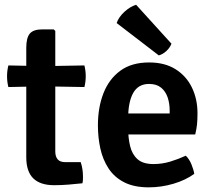

<svg xmlns="http://www.w3.org/2000/svg" viewBox="-20 -771 890 804"><path d="M90 -571Q90 -612.5 104.8 -630.2Q119.5 -648 157.5 -648H205L211.5 -641.5V-136.5Q211.5 -116 221.2 -104Q231 -92 254 -92H318Q327.5 -63.5 327.5 -31Q327.5 -24.5 327.2 -17.2Q327 -10 325 -3.5Q299 -0.5 267.5 2Q236 4.5 206.5 4.5Q148.5 4.5 119.2 -24.2Q90 -53 90 -112.5ZM333.5 -497Q339 -474 339 -452.5Q339 -428.5 333.5 -406.5L160.5 -409.5L15 -406.5Q9.5 -428.5 9.5 -452.5Q9.5 -474 15 -497L163 -494Z M468.5 -208V-296H690.5V-308Q690.5 -338.5 681.8 -363.8Q673 -389 654.2 -404.2Q635.5 -419.5 604 -419.5Q559 -419.5 537.8 -381.8Q516.5 -344 516.5 -273.5V-236Q516.5 -194 524.8 -159.5Q533 -125 555.8 -104.5Q578.5 -84 622.5 -84Q658.5 -84 692.5 -94.2Q726.5 -104.5 758 -119Q772.5 -105 781.5 -83.2Q790.5 -61.5 793.5 -43Q757 -16.5 706.2 -1.5Q655.5 13.5 603 13.5Q541 13.5 499.8 -7.8Q458.5 -29 434.5 -65.8Q410.5 -102.5 400.2 -149Q390 -195.5 390 -246Q390 -321 413.2 -380.5Q436.5 -440 483.8 -474.8Q531 -509.5 604.5 -509.5Q670 -509.5 715 -481.2Q760 -453 783.5 -404.8Q807 -356.5 807 -296.5Q807 -269 805 -249.8Q803 -230.5 797.5 -208ZM550 -751Q525 -743.5 501 -721.5Q477 -699.5 468.5 -674.5L645 -539Q661.5 -543.5 676.5 -557.2Q691.5 -571 698 -588Z"/></svg>

Font: Signika Negative Light SemiBold
Style: Regular
Weight: 600
Version: Version 2.001